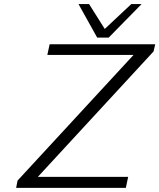

<svg xmlns="http://www.w3.org/2000/svg" viewBox="-20 -909 771 929"><path d="M58.1 0 64.9 -35.2 626 -643.1H209L220.2 -694.8H731L723.1 -660.2L163.1 -53.2H600.1L588.9 0ZM359.9 -889.2H411.1L486.8 -769L615.2 -889.2H665L505.9 -727.1H450.2Z"/></svg>

Font: CMU Bright
Style: Oblique
Weight: 500
Italic angle: -12°
Version: Version 0.7.0